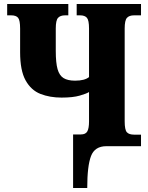

<svg xmlns="http://www.w3.org/2000/svg" viewBox="-20 -734 745 964"><path d="M347 210V-59H386Q410 -59 418.5 -74.5Q427 -90 427 -124V-272Q415 -264 380.5 -254Q346 -244 289 -244Q230 -244 183 -262.5Q136 -281 108.5 -330.5Q81 -380 81 -472V-590Q81 -632 71 -644.5Q61 -657 36 -657H16V-714H323V-657H307Q283 -657 271.5 -644.5Q260 -632 260 -591V-478Q260 -419 269 -387Q278 -355 299 -342Q320 -329 357 -329Q405 -329 427 -347V-591Q427 -632 416.5 -644.5Q406 -657 382 -657H365V-714H688V-657H653Q629 -657 617.5 -644.5Q606 -632 606 -591V-125Q606 -82 617 -70Q628 -58 653 -58H688V0H514Q456 0 437 49.5Q418 99 418 210Z"/></svg>

Font: Noto Serif Condensed Black
Style: Regular
Weight: 900
Width: 3
Designer: Monotype Design Team
Foundry: Monotype Imaging Inc.
Version: Version 2.015; ttfautohint (v1.8.4.7-5d5b)